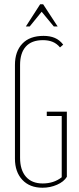

<svg xmlns="http://www.w3.org/2000/svg" viewBox="-20 -873 368 899"><path d="M50 -569Q50 -632 84.5 -668.5Q119 -705 184 -705Q214 -705 236.5 -695.5Q259 -686 276 -664L261 -651Q246 -669 226.5 -677Q207 -685 181 -685Q128 -685 101 -655Q74 -625 74 -569V-134Q74 -77 101.5 -45.5Q129 -14 180 -14Q232 -14 269 -43V-330H199V-350H293V-45Q279 -22 247 -8Q215 6 179 6Q119 6 84.5 -31Q50 -68 50 -130ZM168 -853H182L250 -749H232L175 -818L119 -749H101Z"/></svg>

Font: Moniqa Thin Paragraph
Style: Regular
Weight: 100
Designer: Rajesh Rajput
Foundry: Rajesh Rajput
Version: Version 1.000